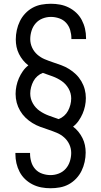

<svg xmlns="http://www.w3.org/2000/svg" viewBox="-20 -851 540 1022"><path d="M249 151Q224 151 200 146.5Q176 142 154 131Q132 120 114 103Q96 86 84.5 64Q73 42 67.5 18Q62 -6 62 -31V-37H140V-33Q140 -11 146.5 11Q153 33 168 49.5Q183 66 205 73.5Q227 81 249 81Q272 81 293.5 72.5Q315 64 330 47Q345 30 352 7.5Q359 -15 359 -37Q359 -61 349 -82.5Q339 -104 321.5 -119.5Q304 -135 282.5 -144Q261 -153 238.5 -160.5Q216 -168 194 -176Q172 -184 152 -196.5Q132 -209 115.5 -225Q99 -241 87 -261.5Q75 -282 69 -304.5Q63 -327 63 -351Q63 -372 67.5 -393.5Q72 -415 80.5 -434.5Q89 -454 101.5 -472Q114 -490 131 -503Q115 -515 102.5 -530.5Q90 -546 81 -564Q72 -582 68 -601.5Q64 -621 64 -641Q64 -666 69.5 -691Q75 -716 86 -738.5Q97 -761 114.5 -779.5Q132 -798 154 -810Q176 -822 201 -826.5Q226 -831 251 -831Q276 -831 300 -826.5Q324 -822 346 -811Q368 -800 386 -783Q404 -766 415.5 -744Q427 -722 432.5 -698Q438 -674 438 -649V-643H360V-647Q360 -669 353.5 -691Q347 -713 332 -729.5Q317 -746 295 -753.5Q273 -761 251 -761Q228 -761 206.5 -752.5Q185 -744 170 -727Q155 -710 148 -687.5Q141 -665 141 -643Q141 -619 151 -597.5Q161 -576 178.5 -560.5Q196 -545 217.5 -536Q239 -527 261.5 -519.5Q284 -512 306 -504Q328 -496 348 -483.5Q368 -471 384.5 -455Q401 -439 413 -418.5Q425 -398 431 -375.5Q437 -353 437 -329Q437 -308 432.5 -286.5Q428 -265 419.5 -245.5Q411 -226 398.5 -208Q386 -190 369 -177Q385 -165 397.5 -149.5Q410 -134 419 -116Q428 -98 432 -78.5Q436 -59 436 -39Q436 -14 430.5 11Q425 36 414 58.5Q403 81 385.5 99.5Q368 118 346 130Q324 142 299 146.5Q274 151 249 151ZM292 -217Q308 -223 321 -234.5Q334 -246 342 -261Q350 -276 354.5 -293Q359 -310 359 -327Q359 -355 345 -379.5Q331 -404 308.5 -419.5Q286 -435 260 -444.5Q234 -454 208 -463Q192 -457 179 -445.5Q166 -434 158 -419Q150 -404 145.5 -387Q141 -370 141 -353Q141 -325 155 -300.5Q169 -276 191.5 -260.5Q214 -245 240 -235.5Q266 -226 292 -217Z"/></svg>

Font: Huly
Style: Regular
Weight: 400
Designer: Belleve Invis
Foundry: Belleve Invis
Version: Version 33.2.5; ttfautohint (v1.8.4)